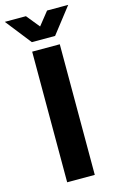

<svg xmlns="http://www.w3.org/2000/svg" viewBox="-159 -921 595 974"><g transform="rotate(-15 138.5 -434.0)"><path d="M67 0V-686H212V0ZM78 -733 -28 -868H83L139 -799L194 -868H305L200 -733Z"/></g></svg>

Font: Archivo VF Beta
Style: Regular
Weight: 400
Designer: Hector Gatti
Foundry: Omnibus-Type
Version: Version 1.002